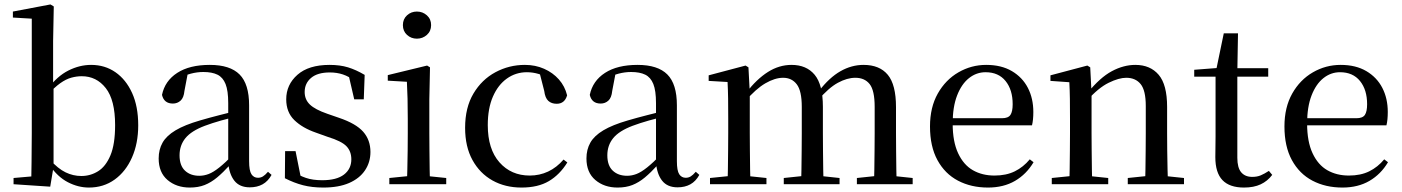

<svg xmlns="http://www.w3.org/2000/svg" viewBox="-20 -829 6308 864"><path d="M41 0V-28L121 -35Q122 -64 122 -99Q122 -134 122.5 -168.5Q123 -203 123 -230V-745L38 -750V-777L207 -809L222 -800L219 -644V-445L221 -435V-81V-79L206 11ZM380 15Q332 15 285.5 -9Q239 -33 202 -87H191L205 -110Q241 -70 275 -53.5Q309 -37 346 -37Q387 -37 421.5 -58.5Q456 -80 477 -130Q498 -180 498 -266Q498 -379 456 -432.5Q414 -486 348 -486Q325 -486 301 -479.5Q277 -473 251 -454.5Q225 -436 193 -401L181 -430H196Q237 -486 287.5 -511.5Q338 -537 390 -537Q452 -537 499.5 -504Q547 -471 574.5 -410.5Q602 -350 602 -265Q602 -184 574 -120.5Q546 -57 496 -21Q446 15 380 15Z M834 15Q774 15 734 -19Q694 -53 694 -116Q694 -156 711.5 -187Q729 -218 770 -242.5Q811 -267 880 -287Q921 -299 968 -311Q1015 -323 1055 -333V-308Q1015 -298 974.5 -286.5Q934 -275 902 -263Q841 -240 814.5 -207.5Q788 -175 788 -130Q788 -84 812.5 -61Q837 -38 877 -38Q898 -38 919 -46Q940 -54 967 -75.5Q994 -97 1031 -135L1041 -86H1014Q984 -53 957 -30.5Q930 -8 901 3.5Q872 15 834 15ZM1104 14Q1058 14 1034.5 -16Q1011 -46 1007 -98V-101V-365Q1007 -421 995 -451Q983 -481 958.5 -493Q934 -505 895 -505Q867 -505 838.5 -497.5Q810 -490 776 -472L825 -499L810 -420Q807 -389 792.5 -376Q778 -363 758 -363Q718 -363 709 -402Q722 -465 777.5 -501Q833 -537 924 -537Q1015 -537 1058 -494Q1101 -451 1101 -355V-104Q1101 -61 1111.5 -45Q1122 -29 1141 -29Q1153 -29 1163 -35Q1173 -41 1186 -56L1202 -42Q1186 -13 1161.5 0.5Q1137 14 1104 14Z M1435 15Q1384 15 1343.5 4.5Q1303 -6 1262 -27L1263 -149H1310L1336 -19L1296 -22V-58Q1326 -39 1356.5 -28.5Q1387 -18 1430 -18Q1495 -18 1528 -43.5Q1561 -69 1561 -112Q1561 -148 1539 -171Q1517 -194 1455 -213L1402 -232Q1341 -253 1304.5 -288.5Q1268 -324 1268 -382Q1268 -448 1318.5 -492.5Q1369 -537 1463 -537Q1510 -537 1546 -526Q1582 -515 1621 -492L1617 -382H1574L1546 -503L1580 -495V-463Q1550 -485 1523 -494Q1496 -503 1464 -503Q1409 -503 1380 -478.5Q1351 -454 1351 -415Q1351 -381 1374.5 -358.5Q1398 -336 1453 -317L1505 -299Q1582 -273 1614.5 -236Q1647 -199 1647 -145Q1647 -99 1622.5 -62.5Q1598 -26 1551 -5.5Q1504 15 1435 15Z M1732 0V-28L1841 -39H1881L1988 -28V0ZM1811 0Q1812 -25 1813 -66Q1814 -107 1814.5 -152Q1815 -197 1815 -230V-294Q1815 -345 1814 -384.5Q1813 -424 1811 -461L1725 -466V-491L1902 -534L1915 -526L1912 -382V-230Q1912 -197 1912.5 -152Q1913 -107 1913.5 -66Q1914 -25 1915 0ZM1856 -655Q1830 -655 1811.5 -672Q1793 -689 1793 -716Q1793 -743 1811.5 -760Q1830 -777 1856 -777Q1882 -777 1901 -760Q1920 -743 1920 -716Q1920 -689 1901 -672Q1882 -655 1856 -655Z M2327 15Q2253 15 2196 -17Q2139 -49 2106 -109Q2073 -169 2073 -254Q2073 -345 2110.5 -408Q2148 -471 2209.5 -504Q2271 -537 2342 -537Q2389 -537 2428.5 -519.5Q2468 -502 2495 -471.5Q2522 -441 2532 -400Q2521 -362 2485 -362Q2462 -362 2447.5 -375Q2433 -388 2429 -420L2406 -510L2461 -469Q2431 -488 2404.5 -496Q2378 -504 2351 -504Q2301 -504 2261 -475.5Q2221 -447 2198 -394Q2175 -341 2175 -266Q2175 -158 2227.5 -98.5Q2280 -39 2364 -39Q2408 -39 2446.5 -57Q2485 -75 2516 -111L2533 -98Q2499 -43 2450 -14Q2401 15 2327 15Z M2759 15Q2699 15 2659 -19Q2619 -53 2619 -116Q2619 -156 2636.5 -187Q2654 -218 2695 -242.5Q2736 -267 2805 -287Q2846 -299 2893 -311Q2940 -323 2980 -333V-308Q2940 -298 2899.5 -286.5Q2859 -275 2827 -263Q2766 -240 2739.5 -207.5Q2713 -175 2713 -130Q2713 -84 2737.5 -61Q2762 -38 2802 -38Q2823 -38 2844 -46Q2865 -54 2892 -75.5Q2919 -97 2956 -135L2966 -86H2939Q2909 -53 2882 -30.5Q2855 -8 2826 3.5Q2797 15 2759 15ZM3029 14Q2983 14 2959.5 -16Q2936 -46 2932 -98V-101V-365Q2932 -421 2920 -451Q2908 -481 2883.5 -493Q2859 -505 2820 -505Q2792 -505 2763.5 -497.5Q2735 -490 2701 -472L2750 -499L2735 -420Q2732 -389 2717.5 -376Q2703 -363 2683 -363Q2643 -363 2634 -402Q2647 -465 2702.5 -501Q2758 -537 2849 -537Q2940 -537 2983 -494Q3026 -451 3026 -355V-104Q3026 -61 3036.5 -45Q3047 -29 3066 -29Q3078 -29 3088 -35Q3098 -41 3111 -56L3127 -42Q3111 -13 3086.5 0.5Q3062 14 3029 14Z M3175 0V-28L3283 -39H3324L3429 -28V0ZM3254 0Q3255 -25 3255.5 -66Q3256 -107 3256.5 -152Q3257 -197 3257 -230V-296Q3257 -347 3256.5 -385Q3256 -423 3254 -460L3169 -465V-490L3335 -534L3348 -526L3354 -413V-410V-230Q3354 -197 3354.5 -152Q3355 -107 3355.5 -66Q3356 -25 3357 0ZM3507 0V-28L3612 -39H3655L3758 -28V0ZM3585 0Q3586 -25 3586.5 -65.5Q3587 -106 3587.5 -151Q3588 -196 3588 -230V-348Q3588 -420 3565.5 -449.5Q3543 -479 3504 -479Q3467 -479 3424 -454Q3381 -429 3333 -373L3325 -412H3338Q3385 -473 3435.5 -505Q3486 -537 3542 -537Q3609 -537 3646 -492.5Q3683 -448 3683 -348V-230Q3683 -196 3683.5 -151Q3684 -106 3684.5 -65.5Q3685 -25 3686 0ZM3836 0V-28L3940 -39H3983L4087 -28V0ZM3913 0Q3914 -25 3914.5 -65.5Q3915 -106 3915.5 -151Q3916 -196 3916 -230V-348Q3916 -422 3893.5 -450.5Q3871 -479 3829 -479Q3792 -479 3750.5 -456.5Q3709 -434 3661 -378L3651 -419H3665Q3712 -480 3762 -508.5Q3812 -537 3866 -537Q3938 -537 3975 -492.5Q4012 -448 4012 -347V-230Q4012 -196 4012.5 -151Q4013 -106 4013.5 -65.5Q4014 -25 4015 0Z M4426 15Q4350 15 4291 -16Q4232 -47 4198.5 -108.5Q4165 -170 4165 -260Q4165 -346 4200 -408Q4235 -470 4293 -503.5Q4351 -537 4418 -537Q4486 -537 4533.5 -509Q4581 -481 4605.5 -433.5Q4630 -386 4630 -325Q4630 -289 4624 -265H4209V-297H4489Q4517 -297 4527 -312Q4537 -327 4537 -360Q4537 -425 4505 -464.5Q4473 -504 4415 -504Q4374 -504 4340.5 -477.5Q4307 -451 4287 -399.5Q4267 -348 4267 -273Q4267 -192 4291.5 -139.5Q4316 -87 4358 -63Q4400 -39 4455 -39Q4508 -39 4546.5 -58Q4585 -77 4614 -112L4631 -99Q4599 -45 4547.5 -15Q4496 15 4426 15Z M4713 0V-28L4821 -39H4862L4967 -28V0ZM4792 0Q4793 -25 4793.5 -66Q4794 -107 4794.5 -152Q4795 -197 4795 -230V-295Q4795 -346 4794.5 -384.5Q4794 -423 4792 -459L4707 -465V-490L4873 -534L4886 -526L4892 -410V-409V-230Q4892 -197 4892.5 -152Q4893 -107 4893.5 -66Q4894 -25 4895 0ZM5055 0V-28L5161 -39H5203L5308 -28V0ZM5133 0Q5134 -25 5134.5 -65.5Q5135 -106 5135.5 -151Q5136 -196 5136 -230V-352Q5136 -422 5113 -450.5Q5090 -479 5048 -479Q5015 -479 4969 -456.5Q4923 -434 4871 -376L4864 -412H4875Q4930 -480 4983 -508.5Q5036 -537 5089 -537Q5156 -537 5194 -492.5Q5232 -448 5232 -348V-230Q5232 -196 5232.5 -151Q5233 -106 5234 -65.5Q5235 -25 5236 0Z M5499 -484V-522H5687V-484ZM5578 15Q5513 15 5481 -18.5Q5449 -52 5449 -122Q5449 -147 5449.5 -167Q5450 -187 5450 -215V-484H5354V-515L5471 -524L5452 -510L5487 -679H5551L5548 -506V-495V-119Q5548 -74 5565.5 -53.5Q5583 -33 5615 -33Q5637 -33 5653.5 -40Q5670 -47 5690 -60L5705 -42Q5684 -14 5653 0.5Q5622 15 5578 15Z M6021 15Q5945 15 5886 -16Q5827 -47 5793.5 -108.5Q5760 -170 5760 -260Q5760 -346 5795 -408Q5830 -470 5888 -503.5Q5946 -537 6013 -537Q6081 -537 6128.5 -509Q6176 -481 6200.5 -433.5Q6225 -386 6225 -325Q6225 -289 6219 -265H5804V-297H6084Q6112 -297 6122 -312Q6132 -327 6132 -360Q6132 -425 6100 -464.5Q6068 -504 6010 -504Q5969 -504 5935.5 -477.5Q5902 -451 5882 -399.5Q5862 -348 5862 -273Q5862 -192 5886.5 -139.5Q5911 -87 5953 -63Q5995 -39 6050 -39Q6103 -39 6141.5 -58Q6180 -77 6209 -112L6226 -99Q6194 -45 6142.5 -15Q6091 15 6021 15Z"/></svg>

Font: Noto Serif JP ExtraLight Medium
Style: Regular
Weight: 500
Version: Version 2.003-H1;hotconv 1.1.1;makeotfexe 2.6.0